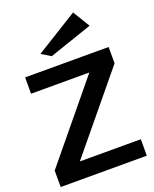

<svg xmlns="http://www.w3.org/2000/svg" viewBox="-166 -1008 882 1100"><g transform="rotate(-20 275.5 -458.0)"><path d="M9 0V-100.3L387.7 -560.5H32.3V-660H541.5V-560.5L162.3 -100.3H534.1V0ZM217.3 -721.8 160.9 -756.5 417.7 -915.6 480.7 -811.9Z"/></g></svg>

Font: Panamera Thin
Style: Regular
Weight: 100
Designer: Bastien Sozeau
Foundry: NBR — Bastien Sozeau
Version: Version 3.003;gftools[0.9.33]